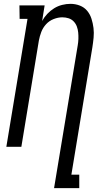

<svg xmlns="http://www.w3.org/2000/svg" viewBox="-20 -763 540 998"><path d="M261 215 384 -527Q387 -544 387.5 -561Q388 -578 386.5 -594Q385 -610 379.5 -625Q374 -640 363 -651.5Q352 -663 336.5 -668Q321 -673 304 -673Q282 -673 259 -664Q236 -655 219.5 -637Q203 -619 194.5 -596.5Q186 -574 182 -552L91 0H13L123 -665H82L81 -735H212L199 -654Q210 -674 226 -691Q242 -708 261.5 -720Q281 -732 303 -737.5Q325 -743 346 -743Q372 -743 395 -734Q418 -725 433 -707Q448 -689 455.5 -665.5Q463 -642 466 -617.5Q469 -593 466.5 -567Q464 -541 460 -516L351 145H392V215Z"/></svg>

Font: Iosevka Curly Slab
Style: Italic
Weight: 400
Italic angle: -9°
Monospace: yes
Designer: Belleve Invis
Foundry: Belleve Invis
Version: Version 22.1.2; ttfautohint (v1.8.4)